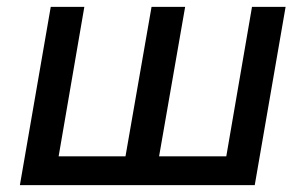

<svg xmlns="http://www.w3.org/2000/svg" viewBox="-20 -540 891 560"><path d="M640 -84H444L520 -520H422L346 -84H151L226 -520H128L38 0H723L813 -520H715Z"/></svg>

Font: Fixel Display Medium
Style: Italic
Weight: 500
Italic angle: -10°
Designer: AlfaBravo + MacPaw
Foundry: Kyrylo Tkachov, Marchela Mozhyna, Serhii Makarenko, Maria Weinstein, Zakhar Kryvoshyya
Version: Version 1.210;Glyphs 3.2 (3217)